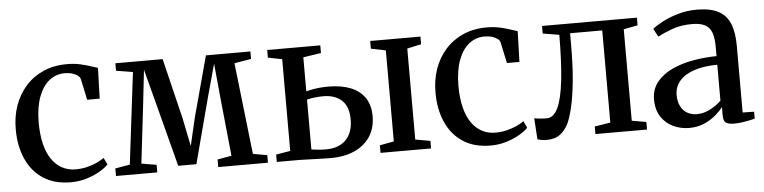

<svg xmlns="http://www.w3.org/2000/svg" viewBox="-39 -723 3619 910"><g transform="rotate(-5 1770.0 -268.0)"><path d="M268.5 11Q189.5 11 136.2 -24Q83 -59 55.8 -120.5Q28.5 -182 28.5 -260.5Q28 -321 46.2 -373.2Q64.5 -425.5 99.5 -465Q134.5 -504.5 184.2 -526.5Q234 -548.5 297.5 -548.5Q331 -548.5 359 -542.2Q387 -536 408.2 -528.8Q429.5 -521.5 442 -518L437.5 -372H378L356.5 -472.5Q354.5 -481 344.8 -488.8Q335 -496.5 319 -501.5Q303 -506.5 282 -506.5Q241.5 -506.5 209.5 -481.5Q177.5 -456.5 158.8 -407.2Q140 -358 139.5 -285.5Q139.5 -226.5 150.5 -182Q161.5 -137.5 182.2 -107.8Q203 -78 231.8 -63Q260.5 -48 295.5 -48Q323 -48 348.8 -54.2Q374.5 -60.5 396 -70.2Q417.5 -80 431.5 -90.5L447 -58Q431 -41.5 403 -25.5Q375 -9.5 340 0.8Q305 11 268.5 11Z M482.5 0V-36L552.5 -48L605.5 -484L526 -497V-532.5H751L820.5 -246L848 -111L879.5 -246L957 -532.5H1168.5V-497L1088.5 -483.5L1138 -48L1205.5 -36V0H969V-36L1036 -48L1007.5 -328.5L992 -490L948 -329.5L867 -22.5H780.5L700.5 -330L658.5 -490L640.5 -329.5L607.5 -48L679 -36V0Z M1741 0V-36L1808.5 -48.5V-481.5L1738.5 -496V-532.5H1977.5V-496L1910.5 -481.5V-48.5L1981.5 -36V0ZM1247.5 0V-35L1315.5 -46.5V-483L1248.5 -496V-532.5H1501V-496L1416 -483V-321.5Q1429.5 -325 1446.2 -328Q1463 -331 1482.2 -332.8Q1501.5 -334.5 1522.5 -334.5Q1583 -334.5 1627.2 -317Q1671.5 -299.5 1695.2 -264.2Q1719 -229 1719 -176.5Q1719 -121.5 1693 -81Q1667 -40.5 1618.8 -18.2Q1570.5 4 1503 4Q1490 4 1470 3.5Q1450 3 1427.8 2.2Q1405.5 1.5 1385.5 0.8Q1365.5 0 1351.5 0ZM1485.5 -39Q1547 -39 1580.5 -73.5Q1614 -108 1614 -170Q1614 -232 1581.5 -261.5Q1549 -291 1494 -291Q1473.5 -291 1452.2 -288.5Q1431 -286 1416 -282V-44.5Q1429 -42.5 1447.2 -40.8Q1465.5 -39 1485.5 -39Z M2265.5 11Q2186.5 11 2133.2 -24Q2080 -59 2052.8 -120.5Q2025.5 -182 2025.5 -260.5Q2025 -321 2043.2 -373.2Q2061.5 -425.5 2096.5 -465Q2131.5 -504.5 2181.2 -526.5Q2231 -548.5 2294.5 -548.5Q2328 -548.5 2356 -542.2Q2384 -536 2405.2 -528.8Q2426.5 -521.5 2439 -518L2434.5 -372H2375L2353.5 -472.5Q2351.5 -481 2341.8 -488.8Q2332 -496.5 2316 -501.5Q2300 -506.5 2279 -506.5Q2238.5 -506.5 2206.5 -481.5Q2174.5 -456.5 2155.8 -407.2Q2137 -358 2136.5 -285.5Q2136.5 -226.5 2147.5 -182Q2158.5 -137.5 2179.2 -107.8Q2200 -78 2228.8 -63Q2257.5 -48 2292.5 -48Q2320 -48 2345.8 -54.2Q2371.5 -60.5 2393 -70.2Q2414.5 -80 2428.5 -90.5L2444 -58Q2428 -41.5 2400 -25.5Q2372 -9.5 2337 0.8Q2302 11 2265.5 11Z M2531.5 7.5Q2517.5 7.5 2506.2 5.5Q2495 3.5 2487.5 1L2481 -100Q2491.5 -97.5 2507.8 -96Q2524 -94.5 2540 -94.5Q2573.5 -94.5 2594 -138.2Q2614.5 -182 2624 -268.5Q2633.5 -355 2634 -483.5L2556 -496.5V-532.5H3007.5V-496L2940.5 -483V-48L3009 -36V0H2763.5V-36L2838.5 -48V-486.5H2685.5V-435Q2685.5 -328.5 2677.8 -254.2Q2670 -180 2658.5 -133Q2647 -86 2635.5 -61.5Q2620.5 -30.5 2596 -11.5Q2571.5 7.5 2531.5 7.5Z M3209.5 10Q3169 10 3133.8 -6.5Q3098.5 -23 3076.5 -56Q3054.5 -89 3054.5 -139Q3054.5 -187.5 3082 -221.5Q3109.5 -255.5 3155 -276.8Q3200.5 -298 3256 -307.8Q3311.5 -317.5 3367.5 -318V-361.5Q3367.5 -402 3358.8 -428Q3350 -454 3327.8 -466.8Q3305.5 -479.5 3264.5 -479.5Q3210.5 -479.5 3168.5 -463.8Q3126.5 -448 3100.5 -434L3080 -473Q3094 -484.5 3125.2 -501.8Q3156.5 -519 3200 -532.2Q3243.5 -545.5 3293 -545.5Q3356.5 -545.5 3394.8 -525.8Q3433 -506 3450.2 -464.5Q3467.5 -423 3467.5 -358V-41L3522 -40V-7Q3511 -4 3494.5 -0.5Q3478 3 3459.5 5.5Q3441 8 3423.5 8Q3397 8 3384.5 -0.2Q3372 -8.5 3372 -36V-75Q3361.5 -60.5 3338.8 -40.2Q3316 -20 3283.2 -5Q3250.5 10 3209.5 10ZM3251.5 -52Q3281.5 -52 3312.2 -67Q3343 -82 3367.5 -106V-277Q3302.5 -276.5 3256.8 -261Q3211 -245.5 3187 -217.2Q3163 -189 3163 -151.5Q3163 -118.5 3174.8 -96.2Q3186.5 -74 3206.5 -63Q3226.5 -52 3251.5 -52Z"/></g></svg>

Font: Merriweather 72pt
Style: Regular
Weight: 400
Version: Version 2.100